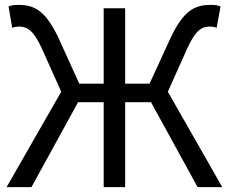

<svg xmlns="http://www.w3.org/2000/svg" viewBox="-20 -767 938 787"><path d="M668 -391 746 -565C783 -648 809 -658 842 -658C849 -658 860 -657 868 -653L884 -740C875 -745 862 -747 844 -747C777 -747 732 -723 679 -611L593 -424H493V-733H405V-424H305L220 -611C167 -723 122 -747 55 -747C37 -747 24 -745 15 -740L30 -653C39 -657 50 -658 57 -658C88 -658 116 -648 153 -565L231 -391L7 0H109L300 -348H405V0H493V-348H599L790 0H891Z"/></svg>

Font: Spoqa Han Sans Neo Regular
Style: Regular
Weight: 400
Designer: [Spoqa Han Sans Neo] Dong-huui Kim  Younghwa Kang  Yujin Lee  [Noto Sans] Ryoko NISHIZUKA  (kana & ideographs); Paul D. 
Foundry: Spoqa (http://www.spoqa-han-sans.com)
Version: Version 1.000